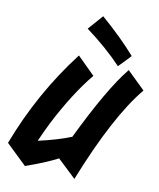

<svg xmlns="http://www.w3.org/2000/svg" viewBox="-155 -1037 967 1169"><g transform="rotate(10 328.5 -453.0)"><path d="M273 -57Q200 -19 76 25L-50 -96Q74 -423 283 -695L391 -588Q283 -457 180 -256Q150 -196 126 -140Q246 -167 328 -200V-198Q487 -526 597 -660L707 -553Q551 -365 386 50ZM528 -672Q433 -772 307 -865L387 -956Q517 -843 600 -747Z"/></g></svg>

Font: Vampiro One
Style: Regular
Weight: 400
Designer: Riccardo De Franceschi
Foundry: Sorkin Type Co.
Version: Version 1.002